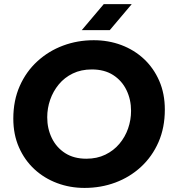

<svg xmlns="http://www.w3.org/2000/svg" viewBox="-20 -910 844 942"><path d="M394.7 12Q323.3 12 260.2 -11.7Q197 -35.3 148.8 -79.8Q100.7 -124.3 73 -187.2Q45.3 -250 45.3 -328Q45.3 -416.7 76.7 -487.7Q108 -558.7 163.2 -609.2Q218.3 -659.7 289.2 -686.2Q360 -712.7 440 -712.7Q512 -712.7 575.2 -689Q638.3 -665.3 686.2 -620.7Q734 -576 761.3 -513.3Q788.7 -450.7 788.7 -372.3Q788.7 -283.7 757.7 -212.8Q726.7 -142 672 -91.5Q617.3 -41 546.3 -14.5Q475.3 12 394.7 12ZM403.7 -131.3Q456 -131.3 496.8 -151.2Q537.7 -171 565.8 -204.5Q594 -238 608.5 -279.8Q623 -321.7 623 -366Q623 -421.7 600.5 -468Q578 -514.3 535.2 -541.8Q492.3 -569.3 430.3 -569.3Q378 -569.3 337.2 -549.5Q296.3 -529.7 268.5 -496Q240.7 -462.3 226.2 -420.7Q211.7 -379 211.7 -334.7Q211.7 -279 234.2 -232.7Q256.7 -186.3 299.5 -158.8Q342.3 -131.3 403.7 -131.3ZM381.3 -762.3 489 -889.7H626.3L518.7 -762.3Z"/></svg>

Font: MuseoModerno Thin
Style: Italic
Weight: 100
Italic angle: -9°
Designer: Pablo Cosgaya, Héctor Gatti, Marcela Romero, and the Authors of The MuseoModerno Project.
Foundry: Omnibus-Type Team
Version: Version 1.003